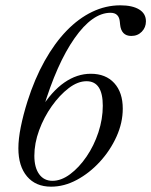

<svg xmlns="http://www.w3.org/2000/svg" viewBox="-20 -687 568 721"><path d="M172 14Q114 14 81.5 -24.5Q49 -63 49 -130Q49 -165 58 -210Q67 -255 83 -306Q110 -391 147.5 -458Q185 -525 230 -571.5Q275 -618 326 -642.5Q377 -667 432 -667Q477 -667 502.5 -651.5Q528 -636 528 -607Q528 -584 512.5 -568Q497 -552 473 -552Q454 -552 443.5 -563Q433 -574 431 -595L430 -605Q427 -639 395 -639Q327 -639 260 -543.5Q193 -448 142 -278H133Q174 -344 221.5 -377Q269 -410 321 -410Q377 -410 409 -375Q441 -340 441 -279Q441 -226 417.5 -174Q394 -122 355 -79.5Q316 -37 268.5 -11.5Q221 14 172 14ZM177 -8Q210 -8 243.5 -33Q277 -58 305 -99Q333 -140 349.5 -190Q366 -240 366 -290Q366 -382 305 -382Q272 -382 238 -356Q204 -330 174.5 -288.5Q145 -247 127 -198Q109 -149 109 -102Q109 -58 127 -33Q145 -8 177 -8Z"/></svg>

Font: Baskervville
Style: Italic
Weight: 400
Italic angle: -18°
Designer: ANRT
Foundry: ANRT
Version: Version 1.100